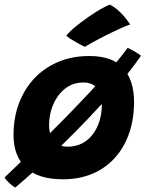

<svg xmlns="http://www.w3.org/2000/svg" viewBox="-35 -778 642 845"><path d="M585.5 -532.5Q539 -466 480.2 -397Q421.5 -328 358.2 -261.5Q295 -195 233.8 -135.8Q172.5 -76.5 120.2 -29.5Q68 17.5 32 47.5Q21.5 41.5 7 28.5Q-7.5 15.5 -15 3Q19.5 -29.5 64.5 -73Q109.5 -116.5 160.5 -167Q211.5 -217.5 263.8 -271.2Q316 -325 365.5 -378Q415 -431 456.5 -479.5Q498 -528 527 -567.5Q543.5 -559.5 560.2 -549.8Q577 -540 585.5 -532.5ZM241.5 11Q132 11 78.2 -40.8Q24.5 -92.5 24.5 -183Q24.5 -259.5 48.5 -323.2Q72.5 -387 116.5 -433.5Q160.5 -480 221.8 -505.8Q283 -531.5 357.5 -531.5Q462 -531.5 508.5 -477Q555 -422.5 555 -329.5Q555 -254.5 533.5 -192Q512 -129.5 471.2 -84Q430.5 -38.5 372.8 -13.8Q315 11 241.5 11ZM262.5 -132.5Q299 -132.5 327 -147.2Q355 -162 374.2 -188Q393.5 -214 403.2 -246.8Q413 -279.5 413 -315.5Q413 -358 394 -386.5Q375 -415 331 -415Q296 -415 268.2 -399.2Q240.5 -383.5 221 -356.5Q201.5 -329.5 191.2 -296Q181 -262.5 181 -227Q181 -186 201.2 -159.2Q221.5 -132.5 262.5 -132.5ZM449 -757.5Q472.5 -745 491 -727Q509.5 -709 521.8 -693Q534 -677 538 -670.5Q519.5 -664 496 -653.5Q472.5 -643 448.2 -631Q424 -619 402 -607.5Q380 -596 363.2 -586.5Q346.5 -577 338.5 -572Q334.5 -573.5 323.2 -579.5Q312 -585.5 298.5 -593Q285 -600.5 273.2 -608.2Q261.5 -616 257 -621Q270.5 -638.5 296.2 -659.8Q322 -681 351.8 -701.8Q381.5 -722.5 408 -737.8Q434.5 -753 449 -757.5Z"/></svg>

Font: Grandstander Thin
Style: Bold Italic
Weight: 700
Italic angle: -15°
Version: Version 1.200